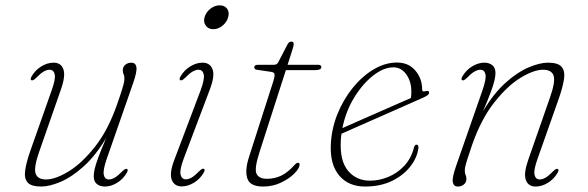

<svg xmlns="http://www.w3.org/2000/svg" viewBox="-20 -692 2204 720"><path d="M456 -58.5Q462 -56 455.5 -44Q441.5 -20 418.8 -6.2Q396 7.5 373 7.5Q355 7.5 343.2 -2Q331.5 -11.5 331.5 -31Q331.5 -42.5 335 -58.2Q338.5 -74 348.5 -101.2Q358.5 -128.5 378 -174.5Q338 -107.5 293.2 -67.5Q248.5 -27.5 207 -10Q165.5 7.5 134.5 7.5Q96.5 7.5 83.2 -8.2Q70 -24 74.5 -54.2Q79 -84.5 94.5 -128.5L173.5 -352.5Q189 -395.5 185.2 -413Q181.5 -430.5 165.5 -430.5Q156 -430.5 144 -423.8Q132 -417 115.5 -400Q104 -388.5 98 -391Q92 -393.5 98.5 -405.5Q112.5 -429.5 135.2 -443.2Q158 -457 181 -457Q208.5 -457 217.5 -432.8Q226.5 -408.5 209 -358L127.5 -124.5Q106 -63.5 113.5 -41.2Q121 -19 153 -19Q187.5 -19 237 -49Q286.5 -79 336 -141.5Q385.5 -204 419 -300.5Q431.5 -336 437.2 -354.8Q443 -373.5 444.8 -382.2Q446.5 -391 446.5 -396.5Q446.5 -408 443.5 -413.5Q440.5 -419 440.5 -428.5Q440.5 -441.5 450 -449.2Q459.5 -457 472.5 -457Q488.5 -457 491.5 -440.5Q494.5 -424 479 -379.5L380.5 -97Q365.5 -54 369.2 -36.5Q373 -19 388.5 -19Q398.5 -19 410.2 -25.8Q422 -32.5 438.5 -49.5Q450 -61 456 -58.5Z M779.5 -582.5Q761.5 -582.5 751.8 -595.8Q742 -609 747 -627Q752.5 -646.5 769 -659.2Q785.5 -672 803.5 -672Q822.5 -672 831.8 -659.2Q841 -646.5 835.5 -627Q830.5 -609 814.5 -595.8Q798.5 -582.5 779.5 -582.5ZM669 -97.5Q653 -55 657.2 -37.2Q661.5 -19.5 677 -19.5Q687 -19.5 698.8 -26.2Q710.5 -33 727 -50Q738.5 -61.5 744.5 -59Q750.5 -56.5 744 -44.5Q730 -20.5 707.2 -6.8Q684.5 7 661.5 7Q634 7 624.2 -17.5Q614.5 -42 633.5 -92L732 -352.5Q748 -395.5 744 -413Q740 -430.5 724 -430.5Q714.5 -430.5 702.5 -423.8Q690.5 -417 674 -400Q662.5 -388.5 656.5 -391Q650.5 -393.5 657 -405.5Q671 -429.5 693.8 -443.2Q716.5 -457 739.5 -457Q767 -457 776.8 -432.8Q786.5 -408.5 767.5 -358Z M997 -422.5 945.5 -430Q933.5 -431.5 933.5 -439.5Q933.5 -449 947 -449H1006Q1018 -449 1022.5 -457L1059 -527Q1064 -536 1073 -536Q1081.5 -536 1081.5 -526.5Q1081.5 -521.5 1076.5 -505.5L1058.5 -449H1173Q1185 -449 1185 -440.5Q1185 -429 1161.5 -429H1052L953 -121Q933 -59 942 -40.2Q951 -21.5 981.5 -21.5Q1010 -21.5 1035 -33.5Q1060 -45.5 1086 -75Q1092 -81.5 1097 -81.5Q1103.5 -81.5 1103.5 -75Q1103.5 -61.5 1084.5 -42Q1065.5 -22.5 1034.5 -7.5Q1003.5 7.5 966.5 7.5Q918 7.5 907.8 -22Q897.5 -51.5 913 -101L1004.5 -386Q1011 -406.5 1009.5 -413.8Q1008 -421 997 -422.5Z M1549 -136.5Q1544.5 -101 1518.8 -67.8Q1493 -34.5 1449.8 -13.5Q1406.5 7.5 1349 7.5Q1287 7.5 1252.2 -33.5Q1217.5 -74.5 1220.5 -148.5Q1223 -208.5 1245.2 -263.8Q1267.5 -319 1303 -362.8Q1338.5 -406.5 1381.5 -432Q1424.5 -457.5 1468.5 -457.5Q1512 -457.5 1537.5 -427.5Q1563 -397.5 1563 -357.5Q1563 -346 1575.5 -350Q1589 -354.5 1589 -344Q1589 -339.5 1584.2 -335.5Q1579.5 -331.5 1565 -325Q1546.5 -317 1514.8 -302.8Q1483 -288.5 1445.2 -272Q1407.5 -255.5 1370.8 -239.2Q1334 -223 1304.5 -210Q1275 -197 1260.5 -190.5Q1258.5 -177.5 1258 -164.5Q1254 -89 1285 -51.8Q1316 -14.5 1367.5 -14.5Q1402 -14.5 1436 -28.5Q1470 -42.5 1496 -70.2Q1522 -98 1532.5 -139Q1535 -149.5 1542 -149.5Q1550.5 -149.5 1549 -136.5ZM1455.5 -439.5Q1419 -439.5 1379.5 -408.8Q1340 -378 1308.2 -326.2Q1276.5 -274.5 1264 -211.5Q1282.5 -220 1314.8 -234Q1347 -248 1384.8 -264.8Q1422.5 -281.5 1458.5 -297.2Q1494.5 -313 1521 -324.5Q1522.5 -333 1522.5 -348.5Q1522.5 -387 1503.5 -413.2Q1484.5 -439.5 1455.5 -439.5Z M1713.5 -391Q1707.5 -393.5 1714 -405.5Q1728 -429.5 1750.8 -443.2Q1773.5 -457 1796.5 -457Q1814.5 -457 1826.2 -447.5Q1838 -438 1838 -418.5Q1838 -407 1834.5 -391.2Q1831 -375.5 1821 -348.2Q1811 -321 1791.5 -275Q1831.5 -342 1876.2 -382Q1921 -422 1962.8 -439.5Q2004.5 -457 2035 -457Q2073 -457 2086.2 -441.2Q2099.5 -425.5 2095 -395.2Q2090.5 -365 2075 -321L1996 -97Q1980.5 -54 1984.5 -36.5Q1988.5 -19 2004 -19Q2014 -19 2025.8 -25.8Q2037.5 -32.5 2054 -49.5Q2065.5 -61 2071.5 -58.5Q2077.5 -56 2071 -44Q2057 -20 2034.2 -6.2Q2011.5 7.5 1988.5 7.5Q1961 7.5 1952 -16.8Q1943 -41 1960.5 -91.5L2042 -325Q2063.5 -386 2056 -408.2Q2048.5 -430.5 2016.5 -430.5Q1982 -430.5 1932.5 -400.5Q1883 -370.5 1833.8 -308.2Q1784.5 -246 1750.5 -149Q1738.5 -113.5 1732.5 -94.8Q1726.5 -76 1724.8 -67.2Q1723 -58.5 1723 -53Q1723 -42 1726 -36.2Q1729 -30.5 1729 -21Q1729 -8 1719.5 -0.2Q1710 7.5 1697 7.5Q1681 7.5 1678 -9.2Q1675 -26 1690.5 -70L1789 -352.5Q1804 -395.5 1800.5 -413Q1797 -430.5 1781 -430.5Q1771.5 -430.5 1759.5 -423.8Q1747.5 -417 1731 -400Q1719.5 -388.5 1713.5 -391Z"/></svg>

Font: Fraunces 9pt S000 Thin
Style: Italic
Weight: 100
Italic angle: -16°
Version: Version 1.000; ttfautohint (v1.8.3)